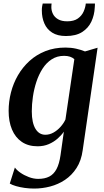

<svg xmlns="http://www.w3.org/2000/svg" viewBox="-20 -820 592 1090"><path d="M449.5 32.5Q441.5 92 414.5 133.8Q387.5 175.5 348.8 201.2Q310 227 264.8 238.8Q219.5 250.5 174 250.5Q147 250.5 120 246.8Q93 243 70.8 236.5Q48.5 230 35.5 222L64.5 131Q74.5 145.5 95.5 160.2Q116.5 175 143.5 185.2Q170.5 195.5 197 195.5Q234 195.5 259.5 182.5Q285 169.5 300.8 140Q316.5 110.5 323.5 61.5L342.5 -72.5Q328 -51.5 306.2 -32.5Q284.5 -13.5 256.2 -1.5Q228 10.5 193.5 10.5Q140.5 10.5 103.8 -14.5Q67 -39.5 48 -84.8Q29 -130 29 -190.5Q29 -243 42.2 -295Q55.5 -347 82 -392.8Q108.5 -438.5 147.5 -474Q186.5 -509.5 237.8 -529.8Q289 -550 352 -550Q383.5 -550 412.5 -543.5Q441.5 -537 462.5 -528L534 -549ZM402 -484Q392.5 -493 377.8 -498Q363 -503 344 -503Q304 -503 273.5 -483.2Q243 -463.5 221.5 -430Q200 -396.5 186.5 -355.2Q173 -314 166.8 -270.8Q160.5 -227.5 160.5 -188Q160.5 -154.5 166 -129.5Q171.5 -104.5 181.8 -88Q192 -71.5 206 -63.2Q220 -55 237.5 -55Q261.5 -55 283.8 -67.5Q306 -80 323.8 -100Q341.5 -120 351.5 -141.5ZM354 -615.5Q306.5 -615.5 276.2 -634.8Q246 -654 231.8 -687Q217.5 -720 217.5 -760.5Q217.5 -774.5 219.2 -784Q221 -793.5 222.5 -800H273Q272.5 -796 272 -791Q271.5 -786 271.5 -779.5Q271.5 -759.5 280.5 -741Q289.5 -722.5 309.5 -710.8Q329.5 -699 361.5 -699Q399.5 -699 421.8 -714.8Q444 -730.5 454.5 -754Q465 -777.5 467 -800H519Q519 -795.5 518.8 -790.5Q518.5 -785.5 518 -778Q516 -734.5 498.8 -697.5Q481.5 -660.5 446.2 -638Q411 -615.5 354 -615.5Z"/></svg>

Font: Merriweather 60pt SemiBold
Style: Italic
Weight: 600
Italic angle: -7.8°
Version: Version 2.101